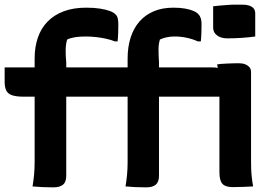

<svg xmlns="http://www.w3.org/2000/svg" viewBox="-579 -802 1199 826"><path d="M-294 -46V-386H-30V-103Q-30 -75 -32.5 -49.5Q-35 -24 -39 0Q-18 2 3 3Q24 4 51 4Q77 4 91 -7.5Q105 -19 105 -46V-386H365V-61Q365 -25 378 -11Q391 3 422 3Q446 3 466.5 2Q487 1 510 0Q506 -22 504 -41Q502 -60 501.5 -78.5Q501 -97 501 -118V-492Q501 -505 494 -513Q487 -521 475.5 -525.5Q464 -530 447 -530Q437 -530 423.5 -529.5Q410 -529 396 -528.5Q382 -528 371 -527Q360 -526 355 -525Q357 -517 358 -510Q348 -512 333 -512H105V-534Q103 -564 103 -588.5Q103 -613 109 -632Q122 -638 137.5 -641.5Q153 -645 173 -645Q199 -645 224.5 -639.5Q250 -634 272 -624H285Q287 -643 287.5 -662.5Q288 -682 288 -700Q288 -712 285 -722.5Q282 -733 275 -740Q269 -748 254.5 -754.5Q240 -761 218 -765Q196 -769 167 -769Q119 -769 82.5 -753.5Q46 -738 21 -709.5Q-4 -681 -17 -640.5Q-30 -600 -30 -550V-512H-294V-534Q-297 -564 -296.5 -588.5Q-296 -613 -290 -632Q-275 -639 -255.5 -642Q-236 -645 -211 -645Q-188 -645 -166 -642.5Q-144 -640 -123 -635.5Q-102 -631 -85 -624H-73Q-71 -643 -70.5 -662.5Q-70 -682 -70 -700Q-70 -712 -72.5 -723Q-75 -734 -82 -740Q-89 -748 -106 -754.5Q-123 -761 -149 -765Q-175 -769 -208 -769Q-263 -769 -304.5 -753.5Q-346 -738 -374 -709.5Q-402 -681 -416 -640.5Q-430 -600 -430 -550V-512H-559V-450Q-559 -427 -552 -412.5Q-545 -398 -526.5 -392Q-508 -386 -474 -386H-430V-103Q-430 -75 -432.5 -49.5Q-435 -24 -439 0Q-418 2 -396.5 3Q-375 4 -349 4Q-322 4 -308 -7.5Q-294 -19 -294 -46ZM338 -775V-683Q338 -662 355 -649.5Q372 -637 398 -637Q413 -637 428.5 -637.5Q444 -638 460 -639Q476 -640 490.5 -641.5Q505 -643 519 -645V-744Q519 -758 512 -766Q505 -774 493 -778Q481 -782 464 -782H432Q415 -782 398.5 -780.5Q382 -779 366.5 -778Q351 -777 338 -775Z"/></svg>

Font: Rec Mono Semicasual
Style: Bold
Weight: 700
Version: Version 1.085; ttfautohint (v1.8.4.7-5d5b)